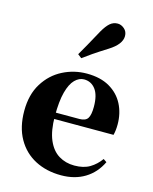

<svg xmlns="http://www.w3.org/2000/svg" viewBox="-130 -959 846 1061"><g transform="rotate(15 293.0 -428.5)"><path d="M323 17Q239 17 174 -17Q109 -51 72 -116.5Q35 -182 35 -275Q35 -368 75 -432.5Q115 -497 179.5 -530Q244 -563 317 -563Q395 -563 447.5 -532.5Q500 -502 526.5 -450.5Q553 -399 553 -335Q553 -301 546 -274H104V-310H341Q376 -310 388.5 -329.5Q401 -349 401 -395Q401 -462 376 -495Q351 -528 310 -528Q282 -528 258 -504Q234 -480 220 -428Q206 -376 206 -290Q206 -207 228.5 -154.5Q251 -102 290.5 -78Q330 -54 380 -54Q433 -54 468 -75Q503 -96 528 -131L547 -118Q516 -53 458.5 -18Q401 17 323 17ZM242 -654Q259 -683 277.5 -716Q296 -749 327 -806Q347 -841 366 -857.5Q385 -874 410 -874Q430 -874 448 -858.5Q466 -843 466 -817Q466 -794 449 -771.5Q432 -749 397 -727Q346 -695 317 -675Q288 -655 264 -637Z"/></g></svg>

Font: Noto Serif KR ExtraLight Black
Style: Regular
Weight: 900
Version: Version 2.003-H1;hotconv 1.1.1;makeotfexe 2.6.0